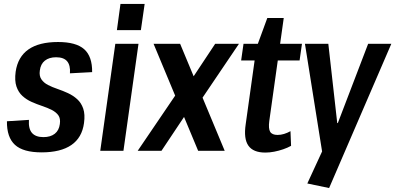

<svg xmlns="http://www.w3.org/2000/svg" viewBox="-20 -761 1995 969"><path d="M190 8Q97 8 55.5 -30Q14 -68 15 -149L126 -156Q123 -111 141.5 -90Q160 -69 199 -69Q235 -69 256.5 -86Q278 -103 282 -135Q286 -163 274.5 -179Q263 -195 241.5 -206Q220 -217 193 -226Q166 -235 140 -246.5Q114 -258 93.5 -276.5Q73 -295 63 -324.5Q53 -354 59 -399Q70 -474 123.5 -511.5Q177 -549 273 -549Q364 -549 405 -512.5Q446 -476 445 -397L333 -391Q336 -431 319 -451.5Q302 -472 263 -472Q228 -472 206.5 -455Q185 -438 181 -405Q177 -378 189 -360.5Q201 -343 222.5 -332Q244 -321 270.5 -312Q297 -303 323 -291Q349 -279 369.5 -260.5Q390 -242 400 -213Q410 -184 404 -140Q394 -66 340 -29Q286 8 190 8Z M679 -540 603 0H486L562 -540ZM710 -741 691 -609H570L588 -741Z M755 -540H889L1114 0H980ZM876 -296 971 -264 795 0H675ZM893 -279 1066 -540H1186L988 -247Z M1319 9Q1258 9 1233.5 -26Q1209 -61 1220 -134L1274 -520L1329 -670H1412L1339 -150Q1334 -112 1343.5 -96Q1353 -80 1381 -80Q1397 -80 1413.5 -85Q1430 -90 1446 -99L1449 -25Q1431 -15 1409 -7.5Q1387 0 1364 4.5Q1341 9 1319 9ZM1209 -540H1504L1492 -456H1197Z M1531 165 1626 -41 1609 25 1519 -540H1637L1682 -140H1685L1838 -540H1955L1641 188Z"/></svg>

Font: Pathway Extreme Condensed SemiBold
Style: Italic
Weight: 600
Width: 3
Italic angle: -8°
Version: Version 1.001;gftools[0.9.26]